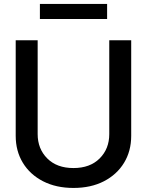

<svg xmlns="http://www.w3.org/2000/svg" viewBox="-20 -929 735 961"><path d="M526.9 -727.5H636.7V-249Q636.7 -172.9 600.8 -114Q564.9 -55.2 500 -21.7Q435.1 11.7 347.7 11.7Q260.7 11.7 195.6 -21.7Q130.4 -55.2 94.5 -114Q58.6 -172.9 58.6 -249V-727.5H168.5V-257.8Q168.5 -184.1 216.6 -136Q264.6 -87.9 347.7 -87.9Q430.7 -87.9 478.8 -136Q526.9 -184.1 526.9 -257.8ZM516.1 -909.2V-834H179.7V-909.2Z"/></svg>

Font: Inter Tight Medium
Style: Regular
Weight: 500
Designer: Rasmus Andersson
Foundry: rsms
Version: Version 3.004; ttfautohint (v1.8.4.7-5d5b)